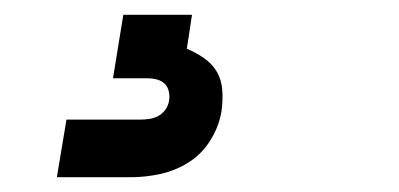

<svg xmlns="http://www.w3.org/2000/svg" viewBox="-20 -20 540 260"><path d="M57 220 70 142H170Q176 142 182.5 141Q189 140 194.5 137Q200 134 204 128.5Q208 123 209 116Q210 110 208.5 103.5Q207 97 202.5 93Q198 89 192 87.5Q186 86 180 86H133L147 0H240L233 46Q245 51 256 58.5Q267 66 273.5 77Q280 88 281 102Q282 116 280 130Q277 150 265.5 169Q254 188 236 199.5Q218 211 197.5 215.5Q177 220 157 220Z"/></svg>

Font: Iosevka SS04 Extrabold Oblique
Style: Regular
Weight: 800
Italic angle: -9°
Monospace: yes
Designer: Belleve Invis
Foundry: Belleve Invis
Version: Version 19.0.0; ttfautohint (v1.8.4)